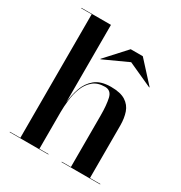

<svg xmlns="http://www.w3.org/2000/svg" viewBox="-175 -877 948 1003"><g transform="rotate(30 299.0 -375.0)"><path d="M393.4 -634 247.1 -567 245.6 -569 357.4 -691.5H430.3L542.2 -569L540.7 -567ZM26.5 -2.5H89.5V-747.5H26.5V-750H204.5V-282.5Q208.5 -327 223.2 -370.2Q238 -413.5 272 -441.8Q306 -470 367.5 -470Q424.5 -470 455.2 -450.5Q486 -431 497.8 -396.8Q509.5 -362.5 509.5 -319V-2.5H572V0H339.5V-2.5H394.5V-312.5Q394.5 -375.5 385.5 -415Q376.5 -454.5 340 -454.5Q295 -454.5 268 -431.2Q241 -408 227.2 -372Q213.5 -336 209 -296.2Q204.5 -256.5 204.5 -223V-2.5H259.5V0H26.5Z"/></g></svg>

Font: Bodoni* 72pt Medium
Style: Regular
Weight: 500
Version: Version 2.3